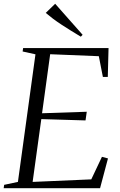

<svg xmlns="http://www.w3.org/2000/svg" viewBox="-32 -998 638 1018"><path d="M-12.5 0 -10 -18 63 -33.5 156 -710 88 -725 90.5 -743H543.5L539.5 -590H513.5L492 -700L234 -710.5L191 -397.5L428 -405.5L421.5 -359.5L187 -366.5L141 -33.5L452 -47L508.5 -166.5L540.5 -158L498.5 0ZM396.5 -803.5Q370 -819.5 344 -835.5Q318 -851.5 293.8 -867.5Q269.5 -883.5 248.5 -899.2Q227.5 -915 210.5 -929.5L260.5 -978L406 -813.5Z"/></svg>

Font: Merriweather 144pt Light
Style: Italic
Weight: 300
Italic angle: -7.8°
Version: Version 2.101